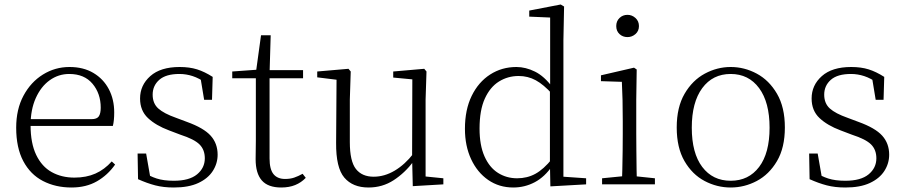

<svg xmlns="http://www.w3.org/2000/svg" viewBox="-20 -820 4026 854"><path d="M298 14Q227 14 171 -15Q115 -44 83.5 -103.5Q52 -163 52 -252Q52 -334 84.5 -394.5Q117 -455 171 -488.5Q225 -522 289 -522Q351 -522 395.5 -495.5Q440 -469 464 -423.5Q488 -378 488 -320Q488 -283 482 -260H82V-290H387Q411 -290 419.5 -302.5Q428 -315 428 -341Q428 -404 391.5 -447.5Q355 -491 288 -491Q240 -491 201 -463Q162 -435 139 -383.5Q116 -332 116 -263Q116 -183 141 -131Q166 -79 210 -54.5Q254 -30 311 -30Q364 -30 404.5 -48Q445 -66 477 -102L492 -88Q459 -41 411 -13.5Q363 14 298 14Z M753 14Q707 14 670.5 4.5Q634 -5 594 -23L592 -137H630L651 -17L619 -18V-54Q646 -36 677 -26Q708 -16 753 -16Q822 -16 856.5 -44.5Q891 -73 891 -116Q891 -154 867.5 -177.5Q844 -201 782 -221L732 -240Q673 -262 638 -295Q603 -328 603 -382Q603 -441 648.5 -481.5Q694 -522 779 -522Q823 -522 856.5 -511.5Q890 -501 926 -478L923 -376H888L870 -485L897 -483V-450Q866 -472 837 -481.5Q808 -491 778 -491Q718 -491 688.5 -465Q659 -439 659 -399Q659 -360 684 -337.5Q709 -315 763 -296L811 -278Q886 -251 917 -216.5Q948 -182 948 -132Q948 -93 926.5 -59.5Q905 -26 862 -6Q819 14 753 14Z M1148 -472V-508H1328V-472ZM1231 14Q1172 14 1144.5 -17.5Q1117 -49 1117 -112Q1117 -135 1117.5 -152.5Q1118 -170 1118 -196V-472H1013V-502L1138 -511L1118 -496L1141 -663H1184L1179 -493V-481V-115Q1179 -67 1196.5 -45.5Q1214 -24 1248 -24Q1271 -24 1288.5 -30Q1306 -36 1326 -47L1340 -29Q1320 -8 1293 3Q1266 14 1231 14Z M1619 14Q1549 14 1511.5 -30Q1474 -74 1475 -185L1477 -478L1496 -463L1391 -476V-502L1530 -514L1540 -502L1536 -377V-188Q1536 -103 1563 -68.5Q1590 -34 1642 -34Q1690 -34 1735.5 -61Q1781 -88 1819 -137L1838 -103H1820Q1781 -51 1731 -18.5Q1681 14 1619 14ZM1816 8 1813 -116V-117L1814 -467L1729 -475V-502L1867 -514L1877 -502L1873 -377V-35L1952 -27V0Z M2263 14Q2200 14 2151.5 -19.5Q2103 -53 2075.5 -112Q2048 -171 2048 -247Q2048 -332 2078 -393.5Q2108 -455 2160 -488.5Q2212 -522 2277 -522Q2318 -522 2359.5 -501.5Q2401 -481 2438 -431H2448L2437 -401Q2398 -444 2363 -463Q2328 -482 2287 -482Q2239 -482 2199.5 -457.5Q2160 -433 2136.5 -381.5Q2113 -330 2113 -248Q2113 -174 2135 -124.5Q2157 -75 2195 -51Q2233 -27 2280 -27Q2325 -27 2361.5 -47Q2398 -67 2436 -114L2446 -83H2437Q2403 -33 2358.5 -9.5Q2314 14 2263 14ZM2428 9 2426 -92V-95V-420L2427 -429V-742L2334 -746V-773L2474 -800L2489 -791L2486 -641V-34L2587 -27V0Z M2658 0V-27L2769 -38H2788L2893 -27V0ZM2746 0Q2747 -24 2748 -64.5Q2749 -105 2749.5 -149Q2750 -193 2750 -226V-281Q2750 -332 2749 -375Q2748 -418 2746 -456L2653 -459V-485L2800 -519L2812 -511L2810 -377V-226Q2810 -193 2810.5 -149Q2811 -105 2811.5 -64.5Q2812 -24 2813 0ZM2771 -655Q2750 -655 2735.5 -668.5Q2721 -682 2721 -704Q2721 -726 2735.5 -740Q2750 -754 2771 -754Q2791 -754 2806.5 -740Q2822 -726 2822 -704Q2822 -682 2806.5 -668.5Q2791 -655 2771 -655Z M3230 14Q3169 14 3114 -15Q3059 -44 3024.5 -103.5Q2990 -163 2990 -253Q2990 -343 3025 -403Q3060 -463 3115 -492.5Q3170 -522 3230 -522Q3291 -522 3346 -492.5Q3401 -463 3436 -403Q3471 -343 3471 -253Q3471 -163 3436 -103.5Q3401 -44 3346 -15Q3291 14 3230 14ZM3230 -16Q3310 -16 3356.5 -77.5Q3403 -139 3403 -252Q3403 -365 3356.5 -428Q3310 -491 3230 -491Q3150 -491 3103.5 -428Q3057 -365 3057 -252Q3057 -139 3103.5 -77.5Q3150 -16 3230 -16Z M3740 14Q3694 14 3657.5 4.5Q3621 -5 3581 -23L3579 -137H3617L3638 -17L3606 -18V-54Q3633 -36 3664 -26Q3695 -16 3740 -16Q3809 -16 3843.5 -44.5Q3878 -73 3878 -116Q3878 -154 3854.5 -177.5Q3831 -201 3769 -221L3719 -240Q3660 -262 3625 -295Q3590 -328 3590 -382Q3590 -441 3635.5 -481.5Q3681 -522 3766 -522Q3810 -522 3843.5 -511.5Q3877 -501 3913 -478L3910 -376H3875L3857 -485L3884 -483V-450Q3853 -472 3824 -481.5Q3795 -491 3765 -491Q3705 -491 3675.5 -465Q3646 -439 3646 -399Q3646 -360 3671 -337.5Q3696 -315 3750 -296L3798 -278Q3873 -251 3904 -216.5Q3935 -182 3935 -132Q3935 -93 3913.5 -59.5Q3892 -26 3849 -6Q3806 14 3740 14Z"/></svg>

Font: Noto Serif HK ExtraLight
Style: Regular
Weight: 200
Designer: Ryoko NISHIZUKA 西塚涼子 (kana & ideographs); Frank Grießhammer (Latin, Greek & Cyrillic); Wenlong ZHANG 张文龙 (bopomofo); San
Foundry: Adobe
Version: Version 2.002-H1;hotconv 1.1.0;makeotfexe 2.6.0